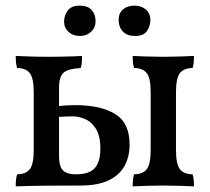

<svg xmlns="http://www.w3.org/2000/svg" viewBox="-20 -660 746 683"><path d="M36 3Q36 -10 37 -20.5Q38 -31 41 -40Q71 -40 85.5 -57.5Q100 -75 100 -127V-331Q100 -383 85.5 -400.5Q71 -418 41 -418Q38 -427 37 -437.5Q36 -448 36 -461Q58 -460 87.5 -459Q117 -458 153 -458Q177 -458 199 -458.5Q221 -459 239.5 -459.5Q258 -460 272 -461Q272 -450 271 -438Q270 -426 267 -418Q226 -416 208 -403Q190 -390 190 -346V-107Q190 -82 195.5 -67.5Q201 -53 214.5 -46.5Q228 -40 251 -40Q298 -40 317.5 -62.5Q337 -85 337 -131Q337 -178 320.5 -203Q304 -228 281.5 -237Q259 -246 240 -246Q232 -246 213 -245.5Q194 -245 180 -243V-282Q197 -284 214.5 -285Q232 -286 247 -286Q338 -286 389.5 -254.5Q441 -223 441 -146Q441 -102 422.5 -69Q404 -36 365.5 -18Q327 0 267 0Q211 0 146.5 0.5Q82 1 36 3ZM452 3Q452 -10 453 -20.5Q454 -31 457 -40Q487 -40 501.5 -57.5Q516 -75 516 -127V-331Q516 -383 501.5 -400.5Q487 -418 457 -418Q454 -427 453 -437.5Q452 -448 452 -461Q474 -460 502 -459Q530 -458 561 -458Q592 -458 620 -459Q648 -460 670 -461Q670 -448 669 -437.5Q668 -427 665 -418Q635 -418 620.5 -400.5Q606 -383 606 -331V-127Q606 -75 620.5 -57.5Q635 -40 665 -40Q668 -31 669 -20.5Q670 -10 670 3Q648 2 620 1Q592 0 561 0Q530 0 502 1Q474 2 452 3ZM461 -532Q432 -532 417 -548Q402 -564 402 -589Q402 -613 417.5 -626.5Q433 -640 458 -640Q483 -640 499 -626Q515 -612 515 -589Q515 -568 503 -550Q491 -532 461 -532ZM265 -532Q240 -532 224 -546.5Q208 -561 208 -583Q208 -605 221 -622.5Q234 -640 263 -640Q293 -640 306.5 -624Q320 -608 320 -585Q320 -562 304 -547Q288 -532 265 -532Z"/></svg>

Font: Vollkorn
Style: Regular
Weight: 400
Designer: Friedrich Althausen
Foundry: Friedrich Althausen
Version: Version 4.104